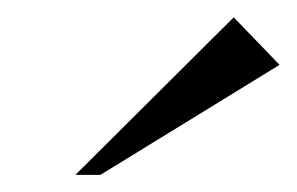

<svg xmlns="http://www.w3.org/2000/svg" viewBox="-20 -701 348 225"><path d="M97.7 -496.1H68.4L253.9 -680.7L307.6 -625Z"/></svg>

Font: Happy Times at the IKOB Italic
Style: Regular
Weight: 400
Designer: Lucas Le Bihan
Foundry: Lucas Le Bihan
Version: Version 1.000;PS 1.0;hotconv 1.0.88;makeotf.lib2.5.647800